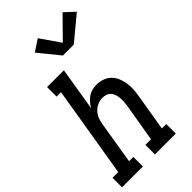

<svg xmlns="http://www.w3.org/2000/svg" viewBox="-320 -1062 1139 1139"><g transform="rotate(-45 249.5 -492.0)"><path d="M-24 0V-80H24L119 -655H82V-735H223L178 -461Q187 -477 199.5 -492Q212 -507 228 -518Q244 -529 262.5 -533.5Q281 -538 299 -538Q325 -538 349.5 -529.5Q374 -521 391.5 -503.5Q409 -486 418.5 -463Q428 -440 432 -414.5Q436 -389 434.5 -362.5Q433 -336 428 -309L390 -80H427V0H252V-80H299L340 -323Q342 -338 343 -353.5Q344 -369 342.5 -383.5Q341 -398 336.5 -412Q332 -426 322.5 -437Q313 -448 299 -453Q285 -458 270 -458Q249 -458 228.5 -449.5Q208 -441 193 -425Q178 -409 170 -389Q162 -369 159 -348L115 -80H151V0ZM281 -801 175 -931 248 -979 334 -855 461 -984 523 -926 372 -801Z"/></g></svg>

Font: Iosevka Slab Medium Oblique
Style: Regular
Weight: 500
Italic angle: -9°
Monospace: yes
Designer: Belleve Invis
Foundry: Belleve Invis
Version: Version 11.1.1; ttfautohint (v1.8.3)